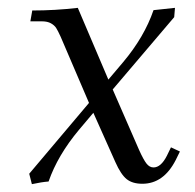

<svg xmlns="http://www.w3.org/2000/svg" viewBox="-20 -466 502 494"><path d="M55.2 -19 209 -201.2 136.2 -371.1Q128.9 -387.2 124.5 -394Q120.1 -400.9 111.1 -406Q102.1 -411.1 87.9 -411.1H58.1L63 -439Q122.1 -439 180.2 -445.8L258.8 -261.2L296.9 -306.2Q351.1 -370.6 375 -439.9L430.2 -445.8L428.2 -421.9L270 -235.8L337.9 -80.1Q349.1 -55.2 356.9 -45.2Q364.7 -35.2 375 -35.2Q394 -35.2 409.2 -64.9L419.9 -86.9L442.9 -76.2L432.1 -54.2Q400.9 6.8 346.2 6.8Q320.8 6.8 305.9 -5.1Q291 -17.1 276.9 -48.8L220.2 -175.8L183.1 -131.8Q128.4 -66.4 105 1Q86.9 2.4 62 7.8Z"/></svg>

Font: Dihjauti
Style: Italic
Weight: 400
Italic angle: -9°
Designer: T. Christopher White
Version: Version 3.0.0